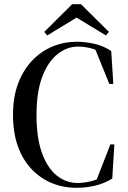

<svg xmlns="http://www.w3.org/2000/svg" viewBox="-20 -879 609 915"><path d="M345 16Q282 16 227 -6.5Q172 -29 130 -73.5Q88 -118 65 -182.5Q42 -247 42 -332Q42 -417 66.5 -481.5Q91 -546 133.5 -590.5Q176 -635 230.5 -657.5Q285 -680 345 -680Q384 -680 427 -671Q470 -662 510 -636L520 -479H501L432 -649L485 -635L489 -611Q453 -638 418.5 -647.5Q384 -657 352 -657Q299 -657 253.5 -620.5Q208 -584 181 -512Q154 -440 154 -331Q154 -222 180 -150Q206 -78 250.5 -42.5Q295 -7 350 -7Q381 -7 418.5 -16.5Q456 -26 491 -54L490 -29L438 -16L506 -191H525L515 -28Q476 -4 432.5 6Q389 16 345 16ZM366 -859 499 -727 485 -710 327 -806H363L205 -710L191 -727L324 -859Z"/></svg>

Font: Source Serif 4 60pt SemiBold
Style: Regular
Weight: 600
Version: Version 4.004;hotconv 1.0.116;makeotfexe 2.5.65601